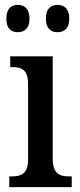

<svg xmlns="http://www.w3.org/2000/svg" viewBox="-20 -767 326 787"><path d="M216 -635C241 -635 264 -649 264 -690C264 -733 241 -747 216 -747C190 -747 168 -733 168 -690C168 -649 190 -635 216 -635ZM53 -635C78 -635 101 -649 101 -690C101 -733 78 -747 53 -747C27 -747 6 -733 6 -690C6 -649 27 -635 53 -635ZM18 0H274V-44H263C225 -44 196 -55 196 -116V-536H22V-492H31C68 -492 95 -481 95 -424V-113C95 -54 66 -44 28 -44H18Z"/></svg>

Font: Noto Serif Bengali Condensed Medium
Style: Regular
Weight: 500
Width: 3
Designer: Juan Bruce, Universal Thirst, Indian Type Foundry and the Monotype Design Team.
Foundry: Monotype Imaging Inc.
Version: Version 2.003